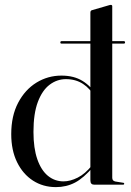

<svg xmlns="http://www.w3.org/2000/svg" viewBox="-20 -756 536 786"><path d="M439.5 -731V-28.5Q439.5 -22 442.5 -18.2Q445.5 -14.5 452 -13L483 -8Q486 -8 487.2 -6.8Q488.5 -5.5 488.5 -3.5Q488.5 -2 487.2 -1Q486 0 483.5 0H365.5Q358 0 354 -4.2Q350 -8.5 350 -18V-64V-704Q350 -708.5 351.5 -710.8Q353 -713 355.5 -714L426 -734.5Q429.5 -735.5 431 -735.8Q432.5 -736 434.5 -736Q436.5 -736 438 -734.5Q439.5 -733 439.5 -731ZM357 -79.5 362 -73.5Q322.5 -27 287 -8.5Q251.5 10 209 10Q156.5 10 115.2 -16.5Q74 -43 50 -91.8Q26 -140.5 26 -207Q26 -281.5 54.2 -335.2Q82.5 -389 129.2 -417.8Q176 -446.5 231.5 -446.5Q283 -446.5 318.2 -424.5Q353.5 -402.5 375 -365.5L366.5 -360.5Q349.5 -393 319.8 -412.5Q290 -432 250 -432Q213.5 -432 183.2 -409.2Q153 -386.5 135 -338.8Q117 -291 117 -216Q117 -149 132.8 -104Q148.5 -59 176.2 -36.2Q204 -13.5 240 -13.5Q267.5 -13.5 298 -28.8Q328.5 -44 357 -79.5ZM227 -582.5Q227 -584.5 228.2 -586Q229.5 -587.5 231.5 -587.5H487.5Q489.5 -587.5 490.8 -586Q492 -584.5 492 -582.5Q492 -580.5 490.8 -579Q489.5 -577.5 487.5 -577.5H231.5Q227 -577.5 227 -582.5Z"/></svg>

Font: Fraunces 96pt
Style: Regular
Weight: 400
Version: Version 1.000;[b76b70a41]